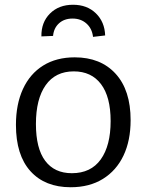

<svg xmlns="http://www.w3.org/2000/svg" viewBox="-20 -778 615 807"><path d="M294 -537Q403 -537 466 -468Q529 -399 529 -273Q529 -187 499 -124Q469 -61 412.5 -26Q356 9 277 9Q169 9 108 -58.5Q47 -126 47 -253Q47 -340 76.5 -404Q106 -468 161.5 -502.5Q217 -537 294 -537ZM290 -478Q213 -478 172 -420Q131 -362 131 -257Q131 -154 170 -102Q209 -50 282 -50Q362 -50 403.5 -108Q445 -166 445 -269Q445 -371 404.5 -424.5Q364 -478 290 -478ZM287 -758Q346 -758 383 -722Q420 -686 422 -629L371 -623Q367 -658 343.5 -679Q320 -700 285 -700Q250 -700 228 -680Q206 -660 203 -627L154 -625Q153 -684 190 -721Q227 -758 287 -758Z"/></svg>

Font: Bitter
Style: Regular
Weight: 400
Designer: Sol Matas, and Bitter project Authors
Foundry: Sol Matas
Version: Version 2.001